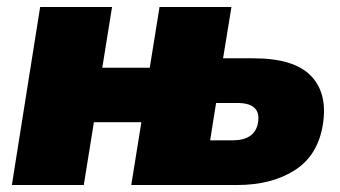

<svg xmlns="http://www.w3.org/2000/svg" viewBox="-20 -530 975 550"><path d="M14 0 95 -510H301L273 -336H409L437 -510H643L619 -363H706Q822 -363 870.5 -313Q919 -263 905 -174Q891 -85 824.5 -42.5Q758 0 659 0H356L385 -180H249L220 0ZM582 -128H646Q710 -128 719 -178Q729 -235 660 -235H599Z"/></svg>

Font: Winston Black
Style: Italic
Weight: 900
Italic angle: -9°
Designer: Original fonts by Vernon Adams / Changes by Cristiano Sobral
Foundry: VOriginal fonts by Vernon Adams / Changes by Cristiano Sobral
Version: Version 2.503;July 17, 2020;FontCreator 13.0.0.2655 64-bit